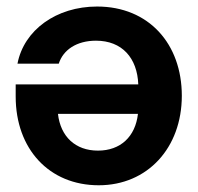

<svg xmlns="http://www.w3.org/2000/svg" viewBox="-20 -547 598 579"><path d="M272.9 -527.3C149.9 -527.3 52.2 -456.5 32.7 -355H157.2C170.4 -396.5 210.9 -424.3 269.5 -424.3C348.1 -424.3 394 -372.1 397 -292.5H27.3V-255.9C27.3 -98.1 127.9 11.7 277.8 11.7C424.8 11.7 528.3 -101.1 528.3 -258.3C528.3 -414.6 428.7 -527.3 272.9 -527.3ZM154.8 -203.6H396C388.2 -134.8 343.3 -92.8 275.4 -92.8C207.5 -92.8 162.6 -134.8 154.8 -203.6Z"/></svg>

Font: Raveo Display Display SemiBold
Style: Regular
Weight: 600
Designer: Jakub Foglar, Rasmus Andersson (Inter)
Foundry: Jakubfoglar.com
Version: Version 1.100;Glyphs 3.2.3 (3260)